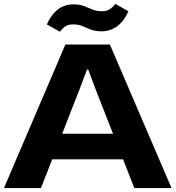

<svg xmlns="http://www.w3.org/2000/svg" viewBox="-20 -955 892 975"><path d="M0 0 312 -729H538L851 0H662L463 -508L428 -602H422L386 -507L188 0ZM233 -146 281 -276H569L616 -146ZM497 -796Q463 -796 440.5 -805Q418 -814 398.5 -822.5Q379 -831 351 -831Q327 -831 313 -822Q299 -813 284 -794L218 -831Q236 -871 258.5 -893.5Q281 -916 305 -924.5Q329 -933 352 -933Q384 -933 406 -924.5Q428 -916 449 -907Q470 -898 497 -898Q522 -898 536.5 -907.5Q551 -917 566 -935L632 -898Q615 -859 592 -836.5Q569 -814 544.5 -805Q520 -796 497 -796Z"/></svg>

Font: Mona Sans Expanded
Style: Bold
Weight: 700
Width: 7
Designer: Deni Anggara
Foundry: GitHub
Version: Version 2.000